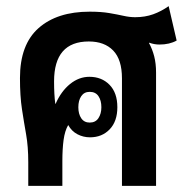

<svg xmlns="http://www.w3.org/2000/svg" viewBox="-20 -605 619 625"><path d="M72 0V-77Q72 -128 65 -167.5Q58 -207 51.5 -249.5Q45 -292 45 -351Q45 -460 105.5 -513.5Q166 -567 272 -567Q309 -567 335.5 -562.5Q362 -558 382 -553.5Q402 -549 420 -549Q452 -549 478.5 -558.5Q505 -568 529 -585L555 -473Q532 -460 499 -460Q482 -460 466 -466L465 -465Q476 -445 482 -421.5Q488 -398 488 -369V0H377V-350Q377 -411 348.5 -440.5Q320 -470 269 -470Q156 -470 156 -340Q156 -318 157 -300Q158 -282 160 -267H161Q179 -308 208 -331.5Q237 -355 271 -355Q311 -355 336.5 -329Q362 -303 362 -256Q362 -210 337 -184Q312 -158 273 -158Q251 -158 232 -168Q213 -178 202 -198Q191 -179 187 -149.5Q183 -120 183 -81V0ZM272 -206Q291 -206 300.5 -220.5Q310 -235 310 -256Q310 -278 300.5 -292Q291 -306 272 -306Q254 -306 244.5 -292Q235 -278 235 -256Q235 -234 244.5 -220Q254 -206 272 -206Z"/></svg>

Font: Noto Sans Thai Looped Condensed SemiBold
Style: Regular
Weight: 600
Width: 3
Designer: Sasikarn Vongin, Ben Mitchell
Foundry: The Fontpad Ltd
Version: Version 1.001; ttfautohint (v1.8.4.7-5d5b)